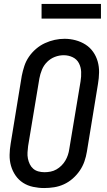

<svg xmlns="http://www.w3.org/2000/svg" viewBox="-20 -942 540 970"><path d="M203 8Q175 8 147 2Q119 -4 96.5 -18.5Q74 -33 58.5 -55.5Q43 -78 35.5 -104.5Q28 -131 28.5 -159.5Q29 -188 34 -217L90 -559Q95 -584 103 -608.5Q111 -633 126 -655Q141 -677 162 -695Q183 -713 207 -724Q231 -735 256 -740.5Q281 -746 306 -746Q335 -746 362.5 -738.5Q390 -731 412.5 -716.5Q435 -702 450.5 -680Q466 -658 473.5 -631.5Q481 -605 480.5 -576Q480 -547 475 -518L419 -176Q415 -151 406.5 -126.5Q398 -102 383 -80Q368 -58 347.5 -40Q327 -22 303 -11Q279 0 253.5 4Q228 8 203 8ZM205 -72Q220 -72 235.5 -75Q251 -78 265 -86Q279 -94 290.5 -105.5Q302 -117 310 -130.5Q318 -144 323 -159Q328 -174 330 -189L387 -531Q391 -555 390 -579Q389 -603 378.5 -623Q368 -643 347 -653Q326 -663 302 -663Q279 -663 257 -654.5Q235 -646 218 -629Q201 -612 192 -590Q183 -568 179 -546L122 -204Q120 -188 119 -172Q118 -156 121 -141Q124 -126 130.5 -112.5Q137 -99 148 -89.5Q159 -80 174 -76Q189 -72 205 -72ZM490 -848H190V-922H490Z"/></svg>

Font: Iosevka Curly Medium Oblique
Style: Regular
Weight: 500
Italic angle: -9°
Monospace: yes
Designer: Belleve Invis
Foundry: Belleve Invis
Version: Version 11.1.0; ttfautohint (v1.8.3)